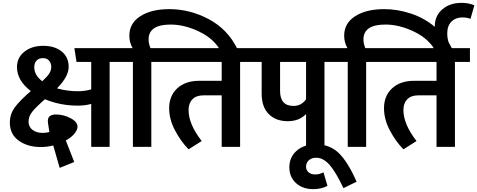

<svg xmlns="http://www.w3.org/2000/svg" viewBox="-20 -1029 3343 1345"><path d="M853 -692V-595H748V0H619V-301Q576 -289 525 -289Q402 -289 295 -334Q233 -280 206.5 -247Q180 -214 180 -177Q180 -140 208 -119Q236 -98 279 -98Q302 -98 326 -104Q315 -170 315 -181Q315 -227 372 -227Q424 -227 473.5 -201.5Q523 -176 523 -141Q523 -120 502 -93.5Q481 -67 441 -45L500 106L398 147L353 -10Q309 1 266 1Q174 1 111.5 -43.5Q49 -88 49 -170Q49 -229 83 -276Q117 -323 196 -391Q99 -465 99 -559Q99 -626 151 -667Q203 -708 283 -708Q363 -708 412 -668.5Q461 -629 461 -561Q461 -492 379 -410Q450 -390 524 -390Q576 -390 619 -403V-595H516L501 -692ZM281 -622Q253 -622 236.5 -605Q220 -588 220 -559Q220 -502 276 -460Q311 -492 325 -514Q339 -536 339 -560Q339 -588 323 -605Q307 -622 281 -622Z M1166 -965Q1310 -965 1442 -895Q1574 -825 1642 -688L1529 -666Q1483 -755 1378.5 -806Q1274 -857 1175 -857Q1021 -857 1021 -753Q1021 -724 1034 -692H1136V-595H1040V0H911V-595H813V-692H909Q886 -731 886 -779Q886 -866 963 -915.5Q1040 -965 1166 -965Z M1767 -692V-595H1662V0H1533V-361H1404Q1355 -361 1328 -333.5Q1301 -306 1301 -258Q1301 -159 1393 -41L1301 17Q1247 -38 1206 -115.5Q1165 -193 1165 -271Q1165 -358 1222 -410.5Q1279 -463 1376 -463H1533V-595H1096V-692Z M2358 -692V-595H2253V0H2124V-230Q2076 -180 1996 -180Q1912 -180 1862.5 -230Q1813 -280 1813 -373V-595H1727V-692ZM2036 -287Q2092 -287 2124 -334V-595H1942V-392Q1942 -287 2036 -287Z M2478 244 2386 289Q2331 173 2287.5 124.5Q2244 76 2195 76Q2162 76 2143 94Q2124 112 2124 138Q2124 163 2141.5 178Q2159 193 2188 193Q2219 193 2246 178L2274 273Q2231 296 2175 296Q2100 296 2053.5 253.5Q2007 211 2007 143Q2007 72 2058 27Q2109 -18 2194 -18Q2290 -18 2353.5 43.5Q2417 105 2478 244Z M3214 -1009Q3262 -1009 3303 -992L3276 -897Q3249 -907 3220 -907Q3172 -907 3142.5 -877.5Q3113 -848 3113 -794Q3113 -762 3123 -732Q3131 -718 3147 -688L3141 -687V-686H3137L3034 -666Q2988 -755 2883.5 -806Q2779 -857 2680 -857Q2526 -857 2526 -753Q2526 -724 2539 -692H2641V-595H2545V0H2416V-595H2318V-692H2414Q2391 -731 2391 -779Q2391 -866 2468 -915.5Q2545 -965 2671 -965Q2765 -965 2858.5 -934Q2952 -903 3026 -841V-846Q3026 -918 3078.5 -963.5Q3131 -1009 3214 -1009Z M3272 -692V-595H3167V0H3038V-361H2909Q2860 -361 2833 -333.5Q2806 -306 2806 -258Q2806 -159 2898 -41L2806 17Q2752 -38 2711 -115.5Q2670 -193 2670 -271Q2670 -358 2727 -410.5Q2784 -463 2881 -463H3038V-595H2601V-692Z"/></svg>

Font: FiraGO SemiBold
Style: Regular
Weight: 600
Designer: bBox Type
Foundry: bBox Type GmbH
Version: Version 1.001;PS 001.001;hotconv 1.0.88;makeotf.lib2.5.64775